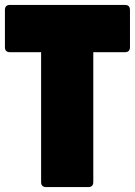

<svg xmlns="http://www.w3.org/2000/svg" viewBox="-27 -760 548 780"><path d="M-7 -720V-568C-7 -555 0 -548 13 -548H140V-20C140 -7 147 0 160 0H332C345 0 352 -7 352 -20V-548H481C494 -548 501 -555 501 -568V-720C501 -733 494 -740 481 -740H13C0 -740 -7 -733 -7 -720Z"/></svg>

Font: Malmofest Black-Rounded
Style: Regular
Weight: 800
Designer: Jonny Pinhorn (Poppins), Kolossal
Version: Version 1.004;Glyphs 3.1.2 (3151)